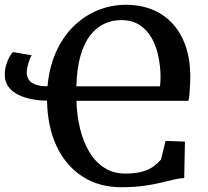

<svg xmlns="http://www.w3.org/2000/svg" viewBox="-20 -771 867 802"><path d="M752.5 -179.5 749.5 -27Q728.5 -26.5 704.2 -20.5Q680 -14.5 649.2 -7.2Q618.5 0 578.5 5.5Q538.5 11 486 11Q394.5 11 325.5 -33Q256.5 -77 217.5 -158.2Q178.5 -239.5 176.5 -350.5Q128 -351 87.8 -362.8Q47.5 -374.5 23.8 -398.5Q0 -422.5 0 -459.5Q0 -481 6.2 -501.2Q12.5 -521.5 20.8 -535.8Q29 -550 34.5 -553.5L112.5 -540Q108.5 -535.5 103.5 -521.8Q98.5 -508 95 -492.8Q91.5 -477.5 91.5 -469Q91.5 -455 98 -441.8Q104.5 -428.5 123.2 -419.8Q142 -411 178.5 -410.5Q185.5 -489.5 213.5 -552.5Q241.5 -615.5 286 -659.8Q330.5 -704 387 -727.5Q443.5 -751 507 -751Q564 -751 612.2 -732.5Q660.5 -714 696.5 -677Q732.5 -640 753 -585.2Q773.5 -530.5 775 -458Q775 -437 774 -416.8Q773 -396.5 771.5 -379.2Q770 -362 767 -350H299.5Q301 -288.5 314.5 -233.2Q328 -178 353.5 -135.8Q379 -93.5 416.5 -69.8Q454 -46 502.5 -46Q547 -46 575.5 -54.5Q604 -63 622 -76.5Q640 -90 652.5 -104.5L671.5 -182.5ZM299 -410.5H648Q649 -418.5 649.8 -426.2Q650.5 -434 650.5 -442.2Q650.5 -450.5 650.5 -459Q649.5 -497.5 641 -537.8Q632.5 -578 613.8 -611.8Q595 -645.5 563.8 -666.2Q532.5 -687 485.5 -687Q448 -687 415 -671.5Q382 -656 356.5 -623Q331 -590 316 -537.2Q301 -484.5 299 -410.5Z"/></svg>

Font: Merriweather 20pt SemiBold
Style: Regular
Weight: 600
Version: Version 2.100